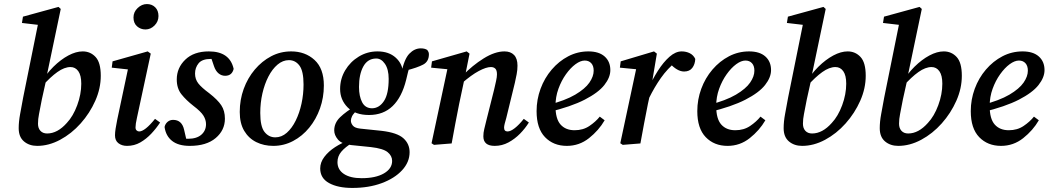

<svg xmlns="http://www.w3.org/2000/svg" viewBox="-20 -706 5161 945"><path d="M163 12Q124 12 98 -10Q72 -32 72 -75Q72 -107 79 -144.5Q86 -182 94 -226L170 -602L199 -580L88 -593L93 -624L268 -672L279 -662L209 -328L208 -316L186 -217Q177 -169 172 -144.5Q167 -120 167 -97Q167 -75 179 -62Q191 -49 212 -49Q263 -49 309 -101Q340 -134 360 -188Q380 -242 380 -294Q380 -335 365.5 -355.5Q351 -376 327 -376Q297 -376 262.5 -351.5Q228 -327 188 -282L179 -294Q207 -342 243 -377.5Q279 -413 316.5 -433Q354 -453 387 -453Q425 -453 450.5 -425.5Q476 -398 476 -333Q476 -271 449 -210Q422 -149 377 -98.5Q332 -48 276 -18Q220 12 163 12Z M546 -40Q546 -54 549 -73Q552 -92 557 -117L613 -381L631 -362L530 -373L534 -404L707 -453L722 -442L654 -126Q647 -95 647 -79Q647 -69 652.5 -64Q658 -59 665 -59Q693 -59 743 -121L768 -103Q749 -74 724.5 -48Q700 -22 670.5 -5Q641 12 605 12Q580 12 563 -1Q546 -14 546 -40ZM696 -561Q672 -561 654.5 -576.5Q637 -592 637 -620Q637 -647 657.5 -666.5Q678 -686 703 -686Q728 -686 744 -670Q760 -654 760 -627Q760 -600 740.5 -580.5Q721 -561 696 -561Z M901 -3 856 -29Q871 -26 882 -24.5Q893 -23 906 -23Q948 -23 971 -43Q994 -63 994 -95Q994 -116 981.5 -136.5Q969 -157 932 -185Q896 -213 873 -242Q850 -271 850 -315Q850 -372 892 -412.5Q934 -453 1008 -453Q1111 -453 1130 -367Q1122 -333 1088 -333Q1070 -333 1055.5 -345Q1041 -357 1033 -381L1014 -437L1054 -412Q1047 -414 1038 -415Q1029 -416 1018 -416Q975 -416 957.5 -394.5Q940 -373 940 -344Q940 -316 956 -295.5Q972 -275 1010 -247Q1051 -215 1069 -188Q1087 -161 1087 -122Q1087 -65 1041.5 -26.5Q996 12 914 12Q858 12 827 -12.5Q796 -37 790 -81Q793 -96 804.5 -106Q816 -116 832 -116Q875 -116 886 -68Z M1325 12Q1279 12 1241.5 -6.5Q1204 -25 1182 -62Q1160 -99 1160 -155Q1160 -215 1179.5 -268.5Q1199 -322 1234 -363.5Q1269 -405 1314.5 -429Q1360 -453 1413 -453Q1482 -453 1528 -411Q1574 -369 1574 -285Q1574 -226 1555 -172.5Q1536 -119 1502 -77.5Q1468 -36 1422.5 -12Q1377 12 1325 12ZM1335 -30Q1366 -30 1391.5 -52.5Q1417 -75 1435.5 -112.5Q1454 -150 1464 -196Q1474 -242 1474 -290Q1474 -356 1454 -383Q1434 -410 1402 -410Q1372 -410 1346 -388Q1320 -366 1301 -329Q1282 -292 1271.5 -246Q1261 -200 1261 -150Q1261 -83 1282 -56.5Q1303 -30 1335 -30Z M1625 -64Q1625 -101 1654 -129Q1683 -157 1732 -186L1747 -173Q1719 -147 1713 -134.5Q1707 -122 1707 -112Q1707 -100 1716.5 -88Q1726 -76 1753 -73L1859 -62Q1935 -53 1965.5 -25.5Q1996 2 1996 43Q1996 92 1959 132Q1922 172 1858.5 195.5Q1795 219 1714 219Q1643 219 1599.5 195Q1556 171 1556 123Q1556 93 1576.5 66Q1597 39 1629.5 18Q1662 -3 1697 -15L1715 -4Q1679 18 1660 40.5Q1641 63 1641 92Q1641 129 1672.5 150Q1704 171 1760 171Q1829 171 1869.5 147.5Q1910 124 1910 86Q1910 61 1888 43Q1866 25 1806 18L1708 8Q1662 3 1643.5 -19Q1625 -41 1625 -64ZM1812 -173Q1847 -174 1870 -209Q1893 -244 1893 -318Q1893 -365 1874.5 -392Q1856 -419 1830 -418Q1789 -417 1768 -378.5Q1747 -340 1747 -278Q1747 -232 1762.5 -202.5Q1778 -173 1812 -173ZM1654 -268Q1654 -318 1679 -360Q1704 -402 1746 -427.5Q1788 -453 1838 -453Q1894 -453 1928 -422Q1962 -391 1964 -344H1955Q1969 -415 1994.5 -441.5Q2020 -468 2051 -468Q2071 -468 2083 -460Q2086 -456 2088.5 -451Q2091 -446 2091 -439Q2091 -403 2062.5 -388Q2034 -373 1979 -359L2000 -386Q1993 -370 1988.5 -352.5Q1984 -335 1979 -313Q1958 -228 1912.5 -184Q1867 -140 1796 -140Q1728 -140 1691 -177.5Q1654 -215 1654 -268Z M2359 -35Q2359 -53 2363.5 -71Q2368 -89 2374 -114L2412 -265Q2417 -287 2421.5 -307Q2426 -327 2426 -340Q2426 -360 2418 -368Q2410 -376 2396 -376Q2373 -376 2336.5 -356.5Q2300 -337 2253 -296L2256 -333Q2305 -384 2360.5 -418.5Q2416 -453 2463 -453Q2493 -453 2510 -435.5Q2527 -418 2527 -383Q2527 -362 2523 -341Q2519 -320 2514 -298L2472 -126Q2467 -109 2464 -97Q2461 -85 2461 -78Q2461 -59 2478 -59Q2493 -59 2514 -75.5Q2535 -92 2558 -121L2583 -103Q2565 -74 2539.5 -48Q2514 -22 2482.5 -5Q2451 12 2415 12Q2359 12 2359 -35ZM2203 0 2116 7 2104 -1 2185 -380 2216 -362 2102 -373 2106 -404 2277 -453 2291 -442 2268 -327 2240 -195Q2230 -146 2221 -97.5Q2212 -49 2203 0Z M2770 12Q2704 12 2662.5 -31Q2621 -74 2621 -159Q2621 -216 2640.5 -269Q2660 -322 2695.5 -363.5Q2731 -405 2777 -429Q2823 -453 2876 -453Q2928 -453 2956 -428Q2984 -403 2984 -361Q2984 -325 2954.5 -287.5Q2925 -250 2858 -215.5Q2791 -181 2679 -154L2676 -189Q2762 -211 2811 -240Q2860 -269 2881 -299.5Q2902 -330 2902 -358Q2902 -382 2890 -395Q2878 -408 2858 -408Q2837 -408 2812.5 -390Q2788 -372 2765.5 -340.5Q2743 -309 2728.5 -269Q2714 -229 2714 -184Q2714 -121 2739 -93Q2764 -65 2808 -65Q2850 -65 2881 -86Q2912 -107 2932 -132L2956 -114Q2927 -64 2879 -26Q2831 12 2770 12Z M3174 -222 3170 -268Q3191 -315 3218 -357.5Q3245 -400 3275 -426.5Q3305 -453 3335 -453Q3357 -453 3375 -444Q3393 -435 3402 -416Q3401 -390 3387.5 -372Q3374 -354 3347 -354Q3330 -354 3312 -364.5Q3294 -375 3277 -394L3265 -406L3310 -405Q3265 -368 3233 -322.5Q3201 -277 3174 -222ZM3033 -1 3114 -380 3145 -362 3031 -373 3035 -404 3199 -453 3213 -442 3188 -293V-281L3169 -195Q3159 -146 3150 -97.5Q3141 -49 3132 0L3045 7Z M3561 12Q3495 12 3453.5 -31Q3412 -74 3412 -159Q3412 -216 3431.5 -269Q3451 -322 3486.5 -363.5Q3522 -405 3568 -429Q3614 -453 3667 -453Q3719 -453 3747 -428Q3775 -403 3775 -361Q3775 -325 3745.5 -287.5Q3716 -250 3649 -215.5Q3582 -181 3470 -154L3467 -189Q3553 -211 3602 -240Q3651 -269 3672 -299.5Q3693 -330 3693 -358Q3693 -382 3681 -395Q3669 -408 3649 -408Q3628 -408 3603.5 -390Q3579 -372 3556.5 -340.5Q3534 -309 3519.5 -269Q3505 -229 3505 -184Q3505 -121 3530 -93Q3555 -65 3599 -65Q3641 -65 3672 -86Q3703 -107 3723 -132L3747 -114Q3718 -64 3670 -26Q3622 12 3561 12Z M3928 12Q3889 12 3863 -10Q3837 -32 3837 -75Q3837 -107 3844 -144.5Q3851 -182 3859 -226L3935 -602L3964 -580L3853 -593L3858 -624L4033 -672L4044 -662L3974 -328L3973 -316L3951 -217Q3942 -169 3937 -144.5Q3932 -120 3932 -97Q3932 -75 3944 -62Q3956 -49 3977 -49Q4028 -49 4074 -101Q4105 -134 4125 -188Q4145 -242 4145 -294Q4145 -335 4130.5 -355.5Q4116 -376 4092 -376Q4062 -376 4027.5 -351.5Q3993 -327 3953 -282L3944 -294Q3972 -342 4008 -377.5Q4044 -413 4081.5 -433Q4119 -453 4152 -453Q4190 -453 4215.5 -425.5Q4241 -398 4241 -333Q4241 -271 4214 -210Q4187 -149 4142 -98.5Q4097 -48 4041 -18Q3985 12 3928 12Z M4401 12Q4362 12 4336 -10Q4310 -32 4310 -75Q4310 -107 4317 -144.5Q4324 -182 4332 -226L4408 -602L4437 -580L4326 -593L4331 -624L4506 -672L4517 -662L4447 -328L4446 -316L4424 -217Q4415 -169 4410 -144.5Q4405 -120 4405 -97Q4405 -75 4417 -62Q4429 -49 4450 -49Q4501 -49 4547 -101Q4578 -134 4598 -188Q4618 -242 4618 -294Q4618 -335 4603.5 -355.5Q4589 -376 4565 -376Q4535 -376 4500.5 -351.5Q4466 -327 4426 -282L4417 -294Q4445 -342 4481 -377.5Q4517 -413 4554.5 -433Q4592 -453 4625 -453Q4663 -453 4688.5 -425.5Q4714 -398 4714 -333Q4714 -271 4687 -210Q4660 -149 4615 -98.5Q4570 -48 4514 -18Q4458 12 4401 12Z M4907 12Q4841 12 4799.5 -31Q4758 -74 4758 -159Q4758 -216 4777.5 -269Q4797 -322 4832.5 -363.5Q4868 -405 4914 -429Q4960 -453 5013 -453Q5065 -453 5093 -428Q5121 -403 5121 -361Q5121 -325 5091.5 -287.5Q5062 -250 4995 -215.5Q4928 -181 4816 -154L4813 -189Q4899 -211 4948 -240Q4997 -269 5018 -299.5Q5039 -330 5039 -358Q5039 -382 5027 -395Q5015 -408 4995 -408Q4974 -408 4949.5 -390Q4925 -372 4902.5 -340.5Q4880 -309 4865.5 -269Q4851 -229 4851 -184Q4851 -121 4876 -93Q4901 -65 4945 -65Q4987 -65 5018 -86Q5049 -107 5069 -132L5093 -114Q5064 -64 5016 -26Q4968 12 4907 12Z"/></svg>

Font: Lisu Bosa
Style: Bold Italic
Weight: 700
Italic angle: -19°
Designer: David Morse, Annie Olsen, Victor Gaultney, Frank Grießhammer (Latin)
Foundry: SIL International
Version: Version 2.000